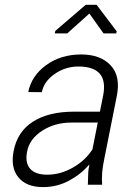

<svg xmlns="http://www.w3.org/2000/svg" viewBox="-20 -763 545 793"><path d="M342.8 0Q343.8 -37.6 344.5 -51Q345.2 -64.5 349.1 -82L347.7 -82.5Q313.5 -42.5 264.2 -16.4Q214.8 9.8 157.7 9.8Q88.9 9.8 55.7 -31Q22.5 -71.8 36.6 -140.6Q52.2 -220.2 116.9 -261Q181.6 -301.8 285.6 -301.8H392.6L405.8 -367.2Q418 -428.7 392.1 -458.5Q366.2 -488.3 303.7 -488.3Q250 -488.3 205.8 -457.5Q161.6 -426.8 152.8 -382.3L96.7 -382.8Q109.9 -449.7 170.4 -493.9Q231 -538.1 315.9 -538.1Q394 -538.1 436.5 -493.7Q479 -449.2 462.4 -366.2L410.6 -106.4Q404.3 -76.7 402.1 -51.8Q399.9 -26.9 401.9 0ZM174.8 -41.5Q229.5 -41.5 281 -70.8Q332.5 -100.1 361.8 -146L383.8 -256.8H275.4Q206.1 -256.8 154.1 -222.9Q102.1 -189 92.3 -138.7Q82.5 -92.3 103.8 -66.9Q125 -41.5 174.8 -41.5ZM461.9 -633.8 460 -625H407.7L349.1 -707L257.8 -625H206.1L208.5 -635.3L334 -743.2H378.9Z"/></svg>

Font: Franko
Style: Light Italic
Weight: 300
Designer: Google
Version: Version 1.200310; 2013